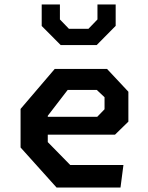

<svg xmlns="http://www.w3.org/2000/svg" viewBox="-20 -834 660 854"><path d="M231.5 0H516L529 -100H292.5L192.5 -202V-235H491.5L551 -293V-426L456 -527.5H223.5L71.5 -349.5V-178ZM250 -633.5H410L494.5 -719V-814H413.5V-747.5L373.5 -706H286.5L246.5 -747.5V-814H165.5V-718.5ZM192.5 -314.5V-319L281 -434H410.5L445 -401.5V-348L412.5 -314.5Z"/></svg>

Font: Monaspace Krypton SemiBold
Style: Regular
Weight: 600
Designer: Riley Cran & the Lettermatic Team
Foundry: Lettermatic
Version: Version 1.200 (Monaspace Krypton)